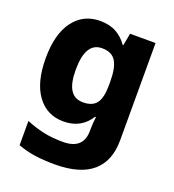

<svg xmlns="http://www.w3.org/2000/svg" viewBox="-143 -670 924 1020"><g transform="rotate(20 319.0 -159.5)"><path d="M249 -559Q303 -559 341 -538Q379 -517 404 -480H408L421 -549H565V1Q565 118 494.5 179Q424 240 282 240Q220 240 170 233Q120 226 72 208V71Q123 92 172 102.5Q221 113 282 113Q397 113 397 8V-3Q397 -17 398.5 -35.5Q400 -54 402 -71H397Q373 -32 335.5 -11Q298 10 246 10Q153 10 98.5 -64Q44 -138 44 -274Q44 -411 99.5 -485Q155 -559 249 -559ZM308 -426Q215 -426 215 -271Q215 -194 238.5 -157.5Q262 -121 310 -121Q363 -121 386 -152Q409 -183 409 -254V-275Q409 -352 386.5 -389Q364 -426 308 -426Z"/></g></svg>

Font: Noto Sans Malayalam ExtraBold
Style: Regular
Weight: 800
Designer: Jelle Bosma - Monotype Design Team
Foundry: Monotype Imaging Inc.
Version: Version 2.104; ttfautohint (v1.8.4.7-5d5b)